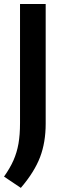

<svg xmlns="http://www.w3.org/2000/svg" viewBox="-32 -760 314 954"><path d="M71.5 173.5 -12 117.5Q17.5 76 34.8 37Q52 -2 59.8 -46.2Q67.5 -90.5 67.5 -148V-740H195V-145.5Q195 -52.5 167 21Q139 94.5 71.5 173.5Z"/></svg>

Font: Encode Sans SemiCondensed SemiCondensed SemiBold
Style: Regular
Weight: 600
Width: 4
Designer: Multiple Designers
Foundry: Impallari Type
Version: Version 3.000; ttfautohint (v1.8.3) -l 8 -r 50 -G 200 -x 14 